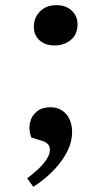

<svg xmlns="http://www.w3.org/2000/svg" viewBox="-20 -550 398 743"><path d="M111 -446Q111 -482 135 -506Q159 -530 198 -530Q235 -530 257.5 -509Q280 -488 280 -456Q280 -417 254 -395.5Q228 -374 192 -374Q156 -374 133.5 -393.5Q111 -413 111 -446ZM109 173 85 140Q173 75 173 29Q173 4 143 -5L101 -18Q90 -49 96 -75.5Q102 -102 122.5 -118.5Q143 -135 174 -135Q213 -135 236 -108.5Q259 -82 259 -38Q259 16 218 72.5Q177 129 109 173Z"/></svg>

Font: Literata 36pt Medium
Style: Italic
Weight: 500
Italic angle: -2°
Designer: Latin by Veronika Burian and Jose Scaglione. Greek by Irene Vlachou. Cyrillic by Vera Evstafieva
Foundry: TypeTogether
Version: Version 3.002